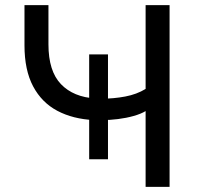

<svg xmlns="http://www.w3.org/2000/svg" viewBox="-20 -725 790 745"><path d="M545 0V-294Q527 -283 498.5 -275Q470 -267 438 -263Q406 -259 376 -259L399 -273V-107H326V-273L345 -259Q263 -263 202.5 -295Q142 -327 108.5 -390Q75 -453 75 -549V-705H168V-553Q168 -449 216.5 -398.5Q265 -348 351 -343L326 -333V-514H399V-333L372 -342Q421 -342 466 -350.5Q511 -359 545 -380V-705H638V0Z"/></svg>

Font: Nunito Sans 6pt
Style: Regular
Weight: 400
Version: Version 3.101;gftools[0.9.27]